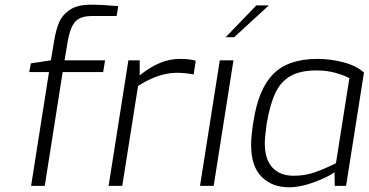

<svg xmlns="http://www.w3.org/2000/svg" viewBox="-20 -789 1565 815"><path d="M188 -483H104L111 -520L196 -533L210 -616Q217 -660 230 -692Q243 -724 275 -746.5Q307 -769 365 -769Q416 -769 482 -763L475 -721H370Q317 -721 296 -693Q275 -665 266 -605L254 -533H426L418 -483H246L170 0H112Z M525 -533H573V-469Q659 -539 742 -539Q787 -539 811 -531L802 -473Q765 -480 730 -480Q653 -480 566 -424L499 0H441Z M913 -533H971L887 0H829ZM1068 -766H1121L974 -631H938Z M1046 -173Q1046 -216 1056 -274Q1077 -412 1140.5 -475.5Q1204 -539 1328 -539Q1383 -539 1438 -524.5Q1493 -510 1525 -481L1449 0H1401L1400 -58Q1373 -38 1314.5 -16Q1256 6 1207 6Q1135 6 1090.5 -38.5Q1046 -83 1046 -173ZM1406 -96 1463 -457Q1442 -469 1405 -479.5Q1368 -490 1324 -490Q1255 -490 1213.5 -466.5Q1172 -443 1149 -394.5Q1126 -346 1112 -264Q1104 -206 1104 -181Q1104 -112 1136.5 -77.5Q1169 -43 1226 -43Q1273 -43 1313 -56.5Q1353 -70 1406 -96Z"/></svg>

Font: Exo Light
Style: Italic
Weight: 300
Italic angle: -9°
Designer: Natanael Gama
Foundry: Natanael Gama
Version: Version 1.500; ttfautohint (v1.6)